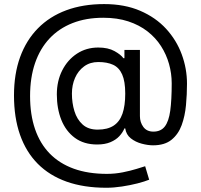

<svg xmlns="http://www.w3.org/2000/svg" viewBox="-20 -720 977 932"><path d="M496.1 191.4Q387.2 191.4 303.7 161.9Q220.2 132.3 163.3 75Q106.4 17.6 77.1 -65.9Q47.9 -149.4 47.9 -256.8Q47.9 -360.8 77.6 -442.9Q107.4 -524.9 164.1 -582.5Q220.7 -640.1 301.8 -670.2Q382.8 -700.2 485.4 -700.2Q585 -700.2 660.4 -667.7Q735.8 -635.3 786.4 -580.1Q836.9 -524.9 862.3 -455.8Q887.7 -386.7 887.7 -313.5Q887.7 -262.2 882.8 -209.5Q877.9 -156.7 861.8 -112.5Q845.7 -68.4 812.5 -41.5Q779.3 -14.6 722.7 -14.6Q698.2 -14.6 668.2 -22.5Q638.2 -30.3 615.2 -48.3Q592.3 -66.4 587.9 -96.7H584Q575.7 -76.7 559.1 -58.8Q542.5 -41 515.9 -29.8Q489.3 -18.6 451.7 -18.6Q387.2 -18.6 343.5 -50.8Q299.8 -83 277.8 -137.9Q255.9 -192.9 255.9 -261.7Q255.9 -326.7 282 -378.2Q308.1 -429.7 353.5 -459.5Q398.9 -489.3 457 -489.3Q504.9 -489.3 535.9 -471.9Q566.9 -454.6 579.1 -437.5H584V-477.5H659.2V-156.2Q659.2 -126.5 675.8 -103.8Q692.4 -81.1 724.6 -81.1Q760.7 -81.1 780 -106Q799.3 -130.9 806.4 -182.6Q813.5 -234.4 813.5 -315.4Q813.5 -363.3 800.5 -409.4Q787.6 -455.6 761.7 -496.1Q735.8 -536.6 696 -567.6Q656.2 -598.6 602.8 -616.2Q549.3 -633.8 481.4 -633.8Q397.9 -633.8 332 -607.9Q266.1 -582 220.2 -533Q174.3 -483.9 150.1 -413.6Q126 -343.3 126 -253.9Q126 -163.6 150.1 -93.3Q174.3 -22.9 221.4 25.4Q268.6 73.7 338.1 98.9Q407.7 124 499 124Q538.1 124 575.9 116.5Q613.8 108.9 642.8 99.9Q671.9 90.8 684.6 86.9L704.1 152.3Q682.6 161.1 647.5 170.2Q612.3 179.2 572.3 185.3Q532.2 191.4 496.1 191.4ZM454.1 -90.8Q502 -90.8 531.5 -110.1Q561 -129.4 574.5 -168.2Q587.9 -207 587.9 -265.6Q587.9 -325.2 573 -358.6Q558.1 -392.1 529.1 -405.5Q500 -418.9 457 -418.9Q417 -418.9 388.2 -397.7Q359.4 -376.5 344.2 -341.8Q329.1 -307.1 329.1 -265.6Q329.1 -220.2 341.3 -180.4Q353.5 -140.6 380.9 -115.7Q408.2 -90.8 454.1 -90.8Z"/></svg>

Font: Inter
Style: Regular
Weight: 400
Designer: Rasmus Andersson
Foundry: rsms
Version: Version 4.000;git-8c9346024